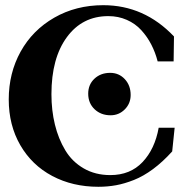

<svg xmlns="http://www.w3.org/2000/svg" viewBox="-20 -696 699 729"><path d="M353.5 13.2Q255.9 13.2 178.5 -27.8Q101.1 -68.8 57.1 -144.8Q13.2 -220.7 13.2 -318.4Q13.2 -418.5 58.3 -500Q103.5 -581.5 186 -628.9Q268.6 -676.3 372.1 -676.3Q527.8 -676.3 640.6 -557.6L639.2 -462.9H578.6Q569.8 -497.1 554.4 -526.9Q539.1 -556.6 516.4 -581.5Q493.7 -606.4 461.4 -620.6Q429.2 -634.8 391.1 -634.8Q292.5 -634.8 233.9 -554.9Q175.3 -475.1 175.3 -338.4Q175.3 -276.9 188.5 -222.9Q201.7 -168.9 227.8 -125.5Q253.9 -82 297.9 -56.6Q341.8 -31.2 398.9 -31.2Q474.6 -31.2 521.2 -80.6Q567.9 -129.9 582.5 -210.9H643.1L633.8 -121.1Q598.1 -81.5 561.3 -54.2Q524.4 -26.9 488.5 -12.7Q452.6 1.5 420.7 7.3Q388.7 13.2 353.5 13.2ZM399.9 -258.3Q363.3 -258.3 339.1 -281.2Q314.9 -304.2 314.9 -340.3Q314.9 -375 338.6 -397.2Q362.3 -419.4 398.4 -419.4Q431.6 -419.4 453.9 -395.5Q476.1 -371.6 476.1 -335.4Q476.1 -303.2 453.9 -280.8Q431.6 -258.3 399.9 -258.3Z"/></svg>

Font: Elstob 18pt
Style: Bold
Weight: 700
Designer: Peter S. Baker
Version: Version 1.015